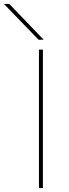

<svg xmlns="http://www.w3.org/2000/svg" viewBox="-85 -951 350 971"><path d="M112 0V-700H132V0ZM110 -750 -65 -931H-38L136 -750Z"/></svg>

Font: Georama Extended Thin
Style: Regular
Weight: 100
Width: 7
Designer: Jean-Baptiste Levee
Foundry: Production Type
Version: Version 1.000